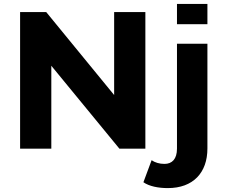

<svg xmlns="http://www.w3.org/2000/svg" viewBox="-20 -762 1155 984"><path d="M887 -742V-638H1043V-742ZM725 0V-700H565V-275L217 -700H83V0H243V-425L592 0ZM887 0C887 53 862 78 823 78C797 78 774 71 757 59L715 172C745 193 792 202 840 202C970 202 1043 123 1043 -1V-538H887Z"/></svg>

Font: AWKNG-Font
Style: Bold
Weight: 700
Designer: Awakening Church
Foundry: Awakening Church
Version: Version 1.700;PS 001.700;hotconv 1.0.88;makeotf.lib2.5.64775